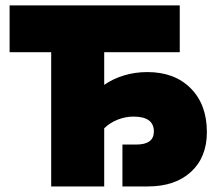

<svg xmlns="http://www.w3.org/2000/svg" viewBox="-20 -670 794 690"><path d="M533 -197.5Q533 -251 459.5 -251Q431 -251 403 -240Q375 -229 354.5 -209V0H164V-482.5H14.5V-650.5H626V-482.5H354.5V-365Q386 -387 425.8 -399Q465.5 -411 509.5 -411Q607.5 -411 665.5 -352.5Q723.5 -294 723.5 -195.5Q723.5 -105 666.5 -52.5Q609.5 0 511.5 0H420V-150.5H469.5Q533 -150.5 533 -197.5Z"/></svg>

Font: Overused Grotesk Black
Style: Regular
Weight: 900
Version: Version 0.004